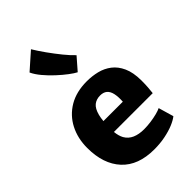

<svg xmlns="http://www.w3.org/2000/svg" viewBox="-274 -1035 1144 1144"><g transform="rotate(-45 298.0 -463.0)"><path d="M319 8Q184 8 113 -68.8Q42 -145.5 42 -281Q42 -362 75 -426Q108 -490 170.2 -527Q232.5 -564 321 -564Q365.5 -564 407 -553.8Q448.5 -543.5 481.5 -518.2Q514.5 -493 534.5 -449Q554.5 -405 555 -338Q555 -308 553.2 -281Q551.5 -254 549 -236H222Q225.5 -200.5 238.5 -176.5Q255.5 -147 286.5 -133.5Q317.5 -120 361 -120Q388 -120 417.5 -124Q447 -128 472.2 -134.5Q497.5 -141 511 -148L539 -52Q520.5 -37 487.8 -23.2Q455 -9.5 411.8 -0.8Q368.5 8 319 8ZM387 -326Q389.5 -366.5 383.2 -393.8Q377 -421 360.8 -434.5Q344.5 -448 317 -448Q285.5 -448 263.8 -430.8Q242 -413.5 231 -371.5Q226 -352 223.5 -326ZM388 -717 321 -640Q304 -648.5 275.2 -670Q246.5 -691.5 214.8 -720.8Q183 -750 156.5 -781.8Q130 -813.5 117 -842L221 -934Q241.5 -900 271.2 -858.2Q301 -816.5 332 -778.2Q363 -740 388 -717Z"/></g></svg>

Font: Koeln Type Sans ExtraBold
Style: Regular
Weight: 800
Designer: Eben Sorkin
Foundry: Eben Sorkin
Version: Version 2.001